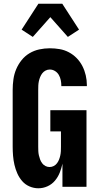

<svg xmlns="http://www.w3.org/2000/svg" viewBox="-20 -1002 540 1030"><path d="M186 8Q161 8 138 -2Q115 -12 99 -30.5Q83 -49 73 -71.5Q63 -94 57.5 -118Q52 -142 50 -166.5Q48 -191 48 -215V-520Q48 -548 52 -576.5Q56 -605 67 -631Q78 -657 96 -679.5Q114 -702 138.5 -716.5Q163 -731 191 -737Q219 -743 247 -743Q274 -743 300 -738.5Q326 -734 349.5 -721.5Q373 -709 391.5 -690Q410 -671 422 -647.5Q434 -624 440 -598Q446 -572 446 -546V-540H309V-542Q309 -557 306 -572Q303 -587 295.5 -600Q288 -613 275 -621Q262 -629 247 -629Q235 -629 224.5 -623.5Q214 -618 207 -609Q200 -600 195.5 -589Q191 -578 188.5 -566.5Q186 -555 185.5 -543.5Q185 -532 185 -520V-215Q185 -203 185.5 -191.5Q186 -180 188.5 -169Q191 -158 195 -147Q199 -136 206 -126.5Q213 -117 223.5 -111.5Q234 -106 246 -106Q258 -106 268.5 -111.5Q279 -117 286 -126.5Q293 -136 297 -146.5Q301 -157 303.5 -168.5Q306 -180 306.5 -191.5Q307 -203 307 -215V-297H250V-411H444V0H315V-124Q310 -100 300.5 -76Q291 -52 274.5 -32.5Q258 -13 234.5 -2.5Q211 8 186 8ZM156 -804 96 -843 186 -982H314L404 -843L344 -804L250 -910Z"/></svg>

Font: Iosevka Term Curly Heavy
Style: Regular
Weight: 900
Designer: Belleve Invis
Foundry: Belleve Invis
Version: Version 32.3.0